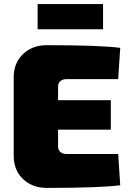

<svg xmlns="http://www.w3.org/2000/svg" viewBox="-20 -915 636 939"><path d="M484 -772H164V-895H484ZM558 -162 568 -9Q468 4 209 4Q138 4 92.5 -39.5Q47 -83 47 -153V-537Q47 -607 92.5 -650.5Q138 -694 209 -694Q468 -694 568 -681L558 -528H305Q286 -528 275 -518Q264 -508 264 -492V-425H522V-281H264V-198Q264 -182 275 -172Q286 -162 305 -162Z"/></svg>

Font: Exo 2.0 Black
Style: Regular
Weight: 900
Designer: Natanael Gama
Version: Version 1.001;PS 001.001;hotconv 1.0.70;makeotf.lib2.5.58329